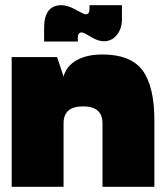

<svg xmlns="http://www.w3.org/2000/svg" viewBox="-20 -720 640 740"><path d="M25 0H225V-425L200 -500H25ZM225 -425V-245Q225 -310 300 -310Q375 -310 375 -245V0H575V-255Q575 -387 529.5 -448.5Q484 -510 375 -510Q315 -510 275.5 -488Q236 -466 225 -425ZM150 -560V-612Q150 -700 217 -700Q241 -700 272 -682.5Q303 -665 310 -665Q325 -665 325 -685V-700H450V-645Q450 -610 430.5 -585.5Q411 -561 380 -561Q358 -561 330 -578Q302 -595 295 -595Q280 -595 280 -575V-560Z"/></svg>

Font: Millimetre
Style: Extrablack
Weight: 900
Designer: Jérémy Landes
Version: Version 1.0